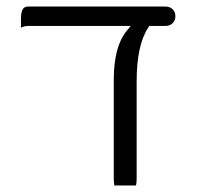

<svg xmlns="http://www.w3.org/2000/svg" viewBox="-20 -587 613 590"><path d="M397.9 -17.1Q399.9 -23.4 399.9 -39.1V-336.9Q399.9 -449.2 436 -502.9L439 -507.3H488.3Q502 -507.3 510.5 -515.9Q519 -524.4 519 -537.1Q519 -550.3 510.5 -558.6Q502 -566.9 488.3 -566.9H66.4Q57.6 -566.9 52.7 -562Q44.4 -553.7 44.4 -529.3V-502Q55.2 -507.3 66.4 -507.3H381.8L368.2 -490.7Q329.6 -442.9 329.6 -340.8V-39.1Q329.6 -24.9 331.5 -17.1Z"/></svg>

Font: YuPearl-ExtraLight
Style: ExtraLight
Weight: 200
Designer: Max Yao
Foundry: Max-Everyday
Version: Version 1.011; ttfautohint (v1.8.3)